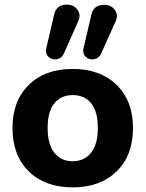

<svg xmlns="http://www.w3.org/2000/svg" viewBox="-20 -799 629 830"><path d="M318 -707 256 -567Q247 -547 226 -543Q205 -539 190 -553Q175 -567 180 -590L214 -736Q223 -776 263 -779Q300 -781 317 -754Q330 -733 318 -707ZM480 -707 417 -567Q408 -547 387 -543Q366 -539 351 -553Q336 -567 341 -590L375 -736Q384 -775 424 -778Q459 -781 477 -755Q492 -734 480 -707ZM34 -246Q34 -363 104.5 -432Q175 -501 294 -501Q413 -501 484 -432Q555 -363 555 -246Q555 -127 484 -58Q413 11 294 11Q175 11 104.5 -58Q34 -127 34 -246ZM294 -388Q244 -388 215 -352.5Q186 -317 186 -246Q186 -175 215 -138.5Q244 -102 294 -102Q344 -102 373.5 -138.5Q403 -175 403 -246Q403 -317 374 -352.5Q345 -388 294 -388Z"/></svg>

Font: Nunito ExtraBold
Style: Regular
Weight: 800
Designer: Vernon Adams
Foundry: Vernon Adams
Version: Version 3.602